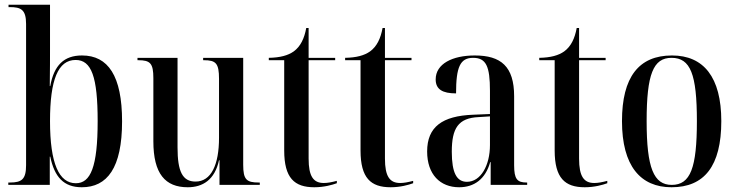

<svg xmlns="http://www.w3.org/2000/svg" viewBox="-20 -780 3108 810"><path d="M325 10C432 10 495 -71 495 -268C495 -460 436 -546 326 -546C250 -546 208 -505 192 -417H190C191 -486 191 -540 191 -577V-760H16V-750H21C68 -750 90 -740 90 -679V-83C90 -24 72 -10 22 -10H15V0H190V-119H192C210 -33 249 10 325 10ZM300 -7C229 -7 191 -90 191 -269C191 -444 225 -527 299 -527C366 -527 392 -456 392 -269C392 -75 362 -7 300 -7Z M772 10C835 10 886 -21 904 -104H906V0H1076V-10H1072C1020 -10 1006 -22 1006 -85V-536H837V-526H840C891 -526 904 -513 904 -447V-199C904 -85 871 -14 805 -14C750 -14 729 -56 729 -158V-536H560V-526H563C614 -526 627 -513 627 -450V-184C627 -47 677 10 772 10Z M1306 10C1347 10 1382 0 1401 -7V-17C1378 -11 1362 -8 1346 -8C1302 -8 1282 -36 1282 -111V-526H1394V-536H1282V-662H1272C1264 -618 1248 -584 1219 -563C1195 -546 1162 -537 1114 -536V-526H1179V-145C1179 -29 1222 10 1306 10Z M1628 10C1669 10 1704 0 1723 -7V-17C1700 -11 1684 -8 1668 -8C1624 -8 1604 -36 1604 -111V-526H1716V-536H1604V-662H1594C1586 -618 1570 -584 1541 -563C1517 -546 1484 -537 1436 -536V-526H1501V-145C1501 -29 1544 10 1628 10Z M1917 10C1980 10 2028 -24 2048 -96H2050V0H2204V-10H2202C2162 -10 2149 -24 2149 -83V-374C2149 -500 2093 -546 1983 -546C1889 -546 1818 -511 1818 -445C1818 -403 1847 -386 1904 -386C1904 -497 1921 -536 1976 -536C2031 -536 2047 -500 2047 -397V-299L1976 -296C1846 -291 1782 -245 1782 -141C1782 -44 1837 10 1917 10ZM1950 -13C1907 -13 1886 -50 1886 -140C1886 -239 1913 -282 1999 -286L2047 -289V-168C2047 -82 2008 -13 1950 -13Z M2447 10C2488 10 2523 0 2542 -7V-17C2519 -11 2503 -8 2487 -8C2443 -8 2423 -36 2423 -111V-526H2535V-536H2423V-662H2413C2405 -618 2389 -584 2360 -563C2336 -546 2303 -537 2255 -536V-526H2320V-145C2320 -29 2363 10 2447 10Z M2813 10C2951 10 3023 -79 3023 -269C3023 -455 2948 -546 2815 -546C2675 -546 2604 -455 2604 -269C2604 -80 2682 10 2813 10ZM2814 0C2738 0 2708 -71 2708 -269C2708 -467 2736 -536 2813 -536C2893 -536 2920 -467 2920 -269C2920 -72 2893 0 2814 0Z"/></svg>

Font: Noto Serif Display Condensed Medium
Style: Regular
Weight: 500
Width: 3
Designer: Monotype Design Team
Foundry: Monotype Imaging Inc.
Version: Version 2.009